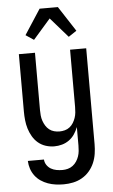

<svg xmlns="http://www.w3.org/2000/svg" viewBox="-64 -804 627 1068"><g transform="rotate(-5 250.0 -269.5)"><path d="M248 223Q225 223 203 220Q181 217 160 209.5Q139 202 120.5 189.5Q102 177 88.5 159Q75 141 68 120Q61 99 60 76H150Q151 93 160.5 107Q170 121 184 129Q198 137 214.5 140Q231 143 248 143Q263 143 278 139Q293 135 305.5 125.5Q318 116 326.5 103Q335 90 340 75.5Q345 61 346.5 45.5Q348 30 348 15V-88Q340 -67 327.5 -48.5Q315 -30 297 -17Q279 -4 257.5 2Q236 8 214 8Q190 8 166.5 0.5Q143 -7 124.5 -22.5Q106 -38 93.5 -59.5Q81 -81 74 -104Q67 -127 64.5 -151.5Q62 -176 62 -200V-520H152V-200Q152 -185 153.5 -169.5Q155 -154 160 -139.5Q165 -125 173 -112Q181 -99 193 -89.5Q205 -80 220 -76Q235 -72 250 -72Q265 -72 280 -76Q295 -80 307 -89.5Q319 -99 327 -112Q335 -125 340 -139.5Q345 -154 346.5 -169.5Q348 -185 348 -200V-520H438V15Q438 42 434 68.5Q430 95 419.5 119.5Q409 144 391.5 164.5Q374 185 350.5 198.5Q327 212 300.5 217.5Q274 223 248 223ZM153 -592 108 -622 199 -762H301L392 -622L347 -592L250 -703Z"/></g></svg>

Font: Iosevka Bendy Medium
Style: Regular
Weight: 500
Monospace: yes
Designer: Belleve Invis
Foundry: Belleve Invis
Version: Version 30.1.2